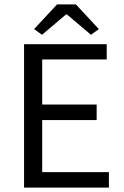

<svg xmlns="http://www.w3.org/2000/svg" viewBox="-20 -858 567 878"><path d="M136 -725 241 -838H327L432 -725L396 -699L286 -792H282L172 -699ZM90 0V-656H468V-586H173V-380H422V-309H173V-71H478V0Z"/></svg>

Font: TypoPRO Source Sans Pro
Style: Regular
Weight: 400
Designer: Paul D. Hunt
Foundry: Adobe Systems Incorporated
Version: Version 2.020;PS 2.000;hotconv 1.0.86;makeotf.lib2.5.63406